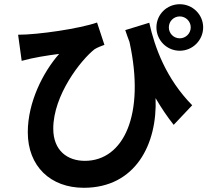

<svg xmlns="http://www.w3.org/2000/svg" viewBox="-20 -821 996 912"><path d="M575 -678C581 -659 588 -641 595 -622C671 -276 567 -57 383 -57C301 -57 233 -105 233 -210C233 -369 364 -536 429 -587C443 -596 463 -603 476 -608L441 -714C358 -685 162 -656 66 -656L83 -532C141 -548 201 -557 261 -565C185 -479 112 -336 112 -193C112 -31 220 71 378 71C624 71 728 -137 719 -355C747 -307 775 -266 805 -228L893 -321C769 -447 715 -595 689 -713ZM834 -639C805 -639 782 -662 782 -691C782 -720 805 -743 834 -743C862 -743 886 -720 886 -691C886 -662 862 -639 834 -639ZM834 -801C772 -801 723 -752 723 -691C723 -630 772 -580 834 -580C895 -580 945 -630 945 -691C945 -752 895 -801 834 -801Z"/></svg>

Font: Kinto Sans
Style: Bold
Weight: 700
Designer: Authors: Ryoko NISHIZUKA  (kana & ideographs); Paul D. Hunt (Latin, Greek & Cyrillic); Wenlong ZHANG  (bopomofo); Sandol
Foundry: Adobe Systems Incorporated, ookami Inc.
Version: Version 0.001